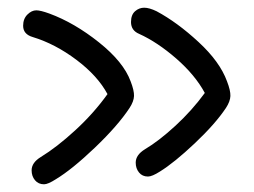

<svg xmlns="http://www.w3.org/2000/svg" viewBox="-20 -539 658 498"><path d="M363.8 -81.1Q349.1 -81.1 340.6 -91.6Q332 -102.1 332 -117.2Q332 -137.2 356 -151.9Q392.1 -173.3 435.1 -212.9Q478 -252.4 511.2 -297.9Q486.3 -344.2 437.3 -387Q388.2 -429.7 340.8 -451.2Q319.8 -460 319.8 -481.9Q319.8 -500.5 330.3 -509.8Q340.8 -519 354 -519Q367.2 -519 386.2 -509.8Q439.9 -481 495.1 -429.9Q550.3 -378.9 568.8 -328.1Q578.1 -304.2 577.6 -290Q577.1 -275.9 565.9 -258.8Q538.6 -217.8 485.4 -167.5Q432.1 -117.2 395 -94.2Q374.5 -81.1 363.8 -81.1ZM94.2 -61Q79.6 -61 70.8 -71.5Q62 -82 62 -97.2Q62 -117.2 85.9 -131.8Q127.4 -157.2 175 -200.9Q222.7 -244.6 258.8 -294.9Q233.4 -342.3 178.2 -383.8Q123 -425.3 64.9 -442.9Q40 -450.2 40 -472.2Q40 -490.2 51 -501.2Q62 -512.2 74.2 -512.2Q85 -512.2 107.9 -503.9Q172.9 -480 236.6 -429.2Q300.3 -378.4 318.8 -328.1Q328.1 -304.2 327.6 -290Q327.1 -275.9 315.9 -258.8Q285.6 -212.9 226.3 -156.2Q167 -99.6 125 -74.2Q104.5 -61 94.2 -61Z"/></svg>

Font: Shantell Sans Bouncy
Style: Regular
Weight: 300
Designer: Stephen Nixon, Anya Danilova, Shantell Martin
Foundry: Arrow Type
Version: Version 1.006;[9816181b4]